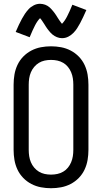

<svg xmlns="http://www.w3.org/2000/svg" viewBox="-20 -988 540 1016"><path d="M250 8Q277 8 303.5 3Q330 -2 354 -14.5Q378 -27 397 -46.5Q416 -66 427.5 -90.5Q439 -115 443.5 -141.5Q448 -168 448 -195V-540Q448 -567 443.5 -593.5Q439 -620 427.5 -644.5Q416 -669 397 -688.5Q378 -708 354 -720.5Q330 -733 303.5 -738Q277 -743 250 -743Q223 -743 196.5 -738Q170 -733 146 -720.5Q122 -708 103 -688.5Q84 -669 72.5 -644.5Q61 -620 56.5 -593.5Q52 -567 52 -540V-195Q52 -168 56.5 -141.5Q61 -115 72.5 -90.5Q84 -66 103 -46.5Q122 -27 146 -14.5Q170 -2 196.5 3Q223 8 250 8ZM250 -64Q233 -64 216.5 -67.5Q200 -71 186 -79.5Q172 -88 161 -101Q150 -114 143.5 -129.5Q137 -145 134.5 -161.5Q132 -178 132 -195V-540Q132 -557 134.5 -573.5Q137 -590 143.5 -605.5Q150 -621 161 -634Q172 -647 186 -655.5Q200 -664 216.5 -667.5Q233 -671 250 -671Q267 -671 283.5 -667.5Q300 -664 314.5 -655.5Q329 -647 339.5 -634Q350 -621 356.5 -605.5Q363 -590 365.5 -573.5Q368 -557 368 -540V-195Q368 -178 365.5 -161.5Q363 -145 356.5 -129.5Q350 -114 339.5 -101Q329 -88 314.5 -79.5Q300 -71 283.5 -67.5Q267 -64 250 -64ZM308 -786Q326 -786 341.5 -794Q357 -802 369 -814.5Q381 -827 388.5 -839Q396 -851 404 -865.5Q412 -880 420 -897.5Q428 -915 437 -935L363 -963Q347 -924 334.5 -900Q322 -876 308 -862Q304 -867 301 -871Q298 -875 293.5 -881.5Q289 -888 285 -894.5Q281 -901 277.5 -906.5Q274 -912 270 -917.5Q266 -923 261.5 -928.5Q257 -934 252.5 -939Q248 -944 243 -948.5Q238 -953 231.5 -957Q225 -961 219 -963Q213 -965 206 -966.5Q199 -968 192 -968Q175 -968 159 -960Q143 -952 131.5 -939.5Q120 -927 112 -915Q104 -903 96 -888.5Q88 -874 80 -857Q72 -840 63 -819L137 -791Q153 -830 165.5 -854Q178 -878 192 -892Q196 -888 199 -883.5Q202 -879 206.5 -872.5Q211 -866 215 -859.5Q219 -853 222.5 -847.5Q226 -842 230 -836.5Q234 -831 238.5 -825.5Q243 -820 247.5 -815Q252 -810 257.5 -805.5Q263 -801 269 -797.5Q275 -794 281 -791.5Q287 -789 294 -787.5Q301 -786 308 -786Z"/></svg>

Font: Iosevka SS09
Style: Regular
Weight: 400
Monospace: yes
Designer: Belleve Invis
Foundry: Belleve Invis
Version: Version 5.2.1; ttfautohint (v1.8.3)